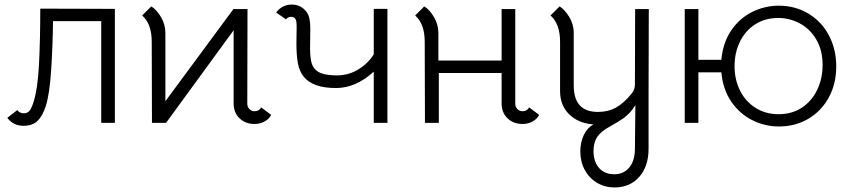

<svg xmlns="http://www.w3.org/2000/svg" viewBox="-20 -540 3737 844"><path d="M12 -22 56 -56Q67 -42 84 -42Q101 -42 110 -53.5Q119 -65 127 -90Q146 -150 151.5 -259Q157 -368 157 -502L485 -501V0H425V-447H213Q212 -343 205 -234Q198 -125 181 -73Q167 -30 145 -8.5Q123 13 83 13Q39 13 12 -22Z M1006 -500H1068L1067 -84Q1067 -70 1076.5 -60.5Q1086 -51 1099 -51Q1119 -51 1128 -68L1172 -35Q1164 -18 1144 -6.5Q1124 5 1099 5Q1059 5 1033 -20Q1007 -45 1007 -85V-407L710 0H648L647 -356Q647 -435 605 -472L645 -512Q669 -497 688 -464.5Q707 -432 707 -395V-95Z M1457 -153Q1355 -153 1315 -203Q1296 -227 1289.5 -262Q1283 -297 1283 -349L1284 -423Q1284 -438 1282.5 -446Q1281 -454 1277 -459Q1270 -466 1260 -466Q1246 -466 1237 -455L1194 -485Q1206 -502 1224 -511Q1242 -520 1263 -520Q1293 -520 1314 -502Q1333 -486 1338.5 -465Q1344 -444 1344 -412L1343 -328Q1343 -286 1350 -262Q1357 -238 1378.5 -224.5Q1400 -211 1445 -209Q1502 -205 1548.5 -231Q1595 -257 1623 -301V-501H1683V0H1623V-225Q1544 -153 1457 -153Z M2277 -51Q2297 -51 2306 -68L2350 -35Q2342 -18 2322 -6.5Q2302 5 2277 5Q2237 5 2211 -20Q2185 -45 2185 -85V-219H1909V0H1848L1847 -356Q1847 -435 1805 -472L1845 -512Q1869 -497 1888 -464.5Q1907 -432 1907 -395V-274H2185V-500H2245V-84Q2245 -70 2254.5 -60.5Q2264 -51 2277 -51Z M2832 -500 2831 -138V114Q2831 191 2790 237.5Q2749 284 2681 284Q2639 284 2604.5 263.5Q2570 243 2550.5 207Q2531 171 2531 126Q2531 85 2546.5 53Q2562 21 2589 7Q2522 2 2482 -37.5Q2442 -77 2442 -139V-356Q2442 -435 2400 -472L2440 -512Q2463 -497 2482 -466Q2501 -435 2502 -399V-165Q2502 -106 2528.5 -77Q2555 -48 2609 -48Q2653 -48 2687.5 -67Q2722 -86 2757 -129Q2765 -140 2768 -148.5Q2771 -157 2771 -172L2772 -500ZM2773 -78Q2760 -57 2749 -45.5Q2738 -34 2723 -22Q2696 -3 2663 15Q2623 36 2606 61Q2589 86 2589 124Q2589 171 2613.5 198.5Q2638 226 2680 226Q2721 226 2745.5 197Q2770 168 2771 118Z M3151 -222H3050V0H2990V-500H3050V-277H3151Q3158 -353 3194.5 -406.5Q3231 -460 3286.5 -487.5Q3342 -515 3403 -515Q3476 -515 3534 -480Q3592 -445 3624 -384Q3656 -323 3656 -248Q3656 -172 3623.5 -112Q3591 -52 3533.5 -18Q3476 16 3404 16Q3343 16 3287.5 -11.5Q3232 -39 3195 -92.5Q3158 -146 3151 -222ZM3596 -255Q3596 -319 3568.5 -366Q3541 -413 3496 -437Q3451 -461 3401 -461Q3344 -461 3300.5 -433.5Q3257 -406 3233 -357.5Q3209 -309 3209 -249Q3209 -190 3233 -142Q3257 -94 3301 -66Q3345 -38 3403 -38Q3461 -38 3504.5 -66.5Q3548 -95 3572 -144.5Q3596 -194 3596 -255Z"/></svg>

Font: Bellota
Style: Regular
Weight: 400
Designer: Kemie Guaida
Foundry: Kemie Guaida
Version: Version 4.001